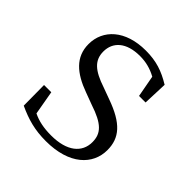

<svg xmlns="http://www.w3.org/2000/svg" viewBox="-151 -641 769 769"><g transform="rotate(45 234.0 -256.0)"><path d="M219 14C352 14 419 -53 419 -135C419 -204 381 -248 280 -284L231 -302C159 -326 128 -353 128 -403C128 -456 167 -494 245 -494C277 -494 307 -487 338 -470L355 -378H392L396 -482C347 -512 305 -526 246 -526C130 -526 65 -463 65 -382C65 -309 115 -267 195 -238L246 -219C328 -192 354 -164 354 -115C354 -57 308 -17 218 -17C175 -17 143 -24 114 -38L96 -140H55L56 -24C110 1 156 14 219 14Z"/></g></svg>

Font: Noto Serif CJK SC Light
Style: Regular
Weight: 300
Designer: Ryoko NISHIZUKA 西塚涼子 (kana & ideographs); Frank Grießhammer (Latin, Greek & Cyrillic); Wenlong ZHANG 张文龙 (bopomofo); San
Foundry: Adobe
Version: Version 2.001;hotconv 1.1.0;makeotfexe 2.6.0